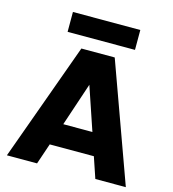

<svg xmlns="http://www.w3.org/2000/svg" viewBox="-127 -997 992 1101"><g transform="rotate(15 368.5 -446.0)"><path d="M499 -124H237L195 0H16L270 -702H468L722 0H541ZM455 -256 368 -513 282 -256ZM569 -892V-774H169V-892Z"/></g></svg>

Font: MSTAGE
Style: Bold
Weight: 700
Designer: Ninad Kale (Devanagari), Jonny Pinhorn (Latin)
Foundry: Indian Type Foundry
Version: 4.004